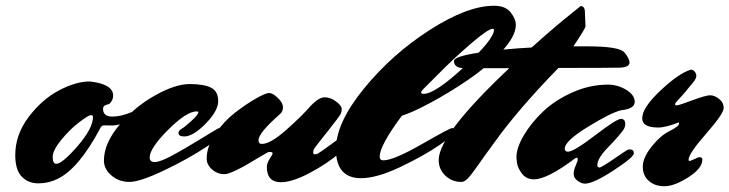

<svg xmlns="http://www.w3.org/2000/svg" viewBox="-20 -615 2534 667"><path d="M338 -237Q338 -210 370 -210Q400 -210 436 -225Q472 -240 475 -240Q478 -240 481.5 -235Q485 -230 485 -225Q485 -214 438.5 -196.5Q392 -179 371 -179Q350 -179 341.5 -179.5Q333 -180 328 -169Q254 -30 181 6Q149 22 113.5 22Q78 22 55.5 -1.5Q33 -25 33 -76Q33 -147 79.5 -208.5Q126 -270 185 -301Q244 -332 292 -332Q373 -323 373 -283Q373 -272 367.5 -263.5Q362 -255 358.5 -253.5Q355 -252 350 -251Q338 -248 338 -237ZM176 -46Q196 -46 249.5 -107.5Q303 -169 303 -209Q303 -215 295.5 -215Q288 -215 256 -191Q224 -167 193.5 -130Q163 -93 163 -69.5Q163 -46 176 -46Z M763 -158Q762 -148 698 -105.5Q634 -63 550 -23Q466 17 429.5 17Q393 17 367 -5.5Q341 -28 341 -57Q341 -117 394.5 -180.5Q448 -244 518.5 -283.5Q589 -323 638.5 -323Q688 -323 713 -310.5Q738 -298 738 -264Q738 -230 694.5 -185.5Q651 -141 620 -141Q600 -141 600 -153Q600 -161 610 -167Q621 -173 645 -195Q669 -217 669 -225Q669 -228 663 -228Q628 -228 564 -164Q500 -100 500 -68Q500 -52 517.5 -52Q535 -52 574 -72.5Q613 -93 670 -128Q727 -163 735.5 -167.5Q744 -172 749 -172Q763 -172 763 -158Z M1190 -151Q1204 -151 1204 -136Q1204 -121 1160 -83.5Q1116 -46 1055.5 -14Q995 18 956 18Q907 18 907 -35Q907 -48 917 -63.5Q927 -79 927 -81Q927 -87 920 -87Q913 -87 910.5 -86Q908 -85 876 -66Q785 -10 760 -10Q735 -10 716.5 -26.5Q698 -43 698 -64Q698 -106 728 -150Q758 -194 797 -224Q836 -254 869.5 -273Q903 -292 915 -292Q927 -292 945 -275Q963 -258 963 -242.5Q963 -227 952 -218Q878 -153 878 -128Q878 -115 890 -115Q919 -115 973 -162.5Q1027 -210 1061 -249Q1088 -277 1108 -277Q1128 -277 1147.5 -262.5Q1167 -248 1167 -236.5Q1167 -225 1162 -216.5Q1157 -208 1122 -163.5Q1087 -119 1077.5 -107Q1068 -95 1068 -87Q1068 -79 1072 -79Q1076 -79 1079.5 -79.5Q1083 -80 1104.5 -95Q1126 -110 1150 -128Q1181 -151 1190 -151Z M1376 -213Q1299 -109 1299 -71Q1299 -58 1312 -58Q1347 -58 1445 -114Q1543 -170 1550 -170Q1564 -170 1564 -158V-156Q1563 -150 1508 -112Q1453 -74 1371 -35Q1289 4 1234 4Q1147 4 1147 -97Q1147 -188 1244.5 -307.5Q1342 -427 1473 -511Q1604 -595 1696 -595Q1736 -595 1754 -572Q1772 -549 1772 -529Q1772 -489 1722.5 -436Q1673 -383 1606 -337.5Q1539 -292 1474.5 -257.5Q1410 -223 1376 -213ZM1692 -515Q1676 -515 1615.5 -463Q1555 -411 1503 -358L1451 -306Q1443 -298 1443 -293.5Q1443 -289 1452 -289Q1492 -289 1594 -384Q1696 -479 1696 -511Q1696 -515 1692 -515Z M1557 -403Q1557 -419 1643 -432Q1729 -445 1827 -450Q1909 -524 1975 -576L1997 -594Q2012 -594 2012 -572L2014 -523Q2011 -512 1972 -454H2021Q2132 -454 2149.5 -432.5Q2167 -411 2167 -398Q2167 -381 2133 -380Q2099 -379 1920 -379Q1777 -232 1696 -118Q1665 -76 1642 -43Q1619 -10 1606.5 3.5Q1594 17 1583 17Q1550 17 1527 -5Q1504 -27 1504 -59Q1504 -147 1749 -378H1595Q1557 -378 1557 -403Z M2055 -40Q2055 -35 2062 -33Q2069 -33 2110.5 -61.5Q2152 -90 2157.5 -93Q2163 -96 2168 -96Q2182 -96 2182 -82.5Q2182 -69 2111.5 -23Q2041 23 2012 23Q2000 23 1986.5 13Q1973 3 1973 -10.5Q1973 -24 1980 -40Q1987 -56 1987 -61.5Q1987 -67 1984 -67Q1981 -67 1978 -65Q1881 8 1835 8Q1809 8 1794 -11Q1779 -30 1776 -49L1774 -68Q1774 -101 1799.5 -144.5Q1825 -188 1866.5 -227.5Q1908 -267 1968.5 -294Q2029 -321 2092 -321Q2126 -321 2155.5 -303Q2185 -285 2185 -261Q2185 -237 2138 -232Q2103 -224 2022.5 -174.5Q1942 -125 1942 -99Q1942 -88 1953 -88Q1973 -88 2047.5 -145Q2122 -202 2137 -202Q2152 -202 2152 -184Q2152 -171 2142.5 -159.5Q2133 -148 2129 -143Q2121 -133 2088 -98.5Q2055 -64 2055 -40Z M2380 -373Q2387 -373 2393 -366.5Q2399 -360 2399 -351.5Q2399 -343 2389 -330Q2350 -282 2337.5 -269.5Q2325 -257 2325 -253Q2325 -249 2331.5 -249Q2338 -249 2385 -266.5Q2432 -284 2447 -284Q2462 -284 2478 -271.5Q2494 -259 2494 -239.5Q2494 -220 2433 -150.5Q2372 -81 2372 -60Q2372 -56 2375 -56Q2380 -56 2393 -62.5Q2406 -69 2409 -69Q2420 -69 2420 -61Q2420 -30 2371 1Q2322 32 2288.5 32Q2255 32 2234 13.5Q2213 -5 2213 -36Q2213 -67 2243.5 -105.5Q2274 -144 2306.5 -160Q2339 -176 2339 -186Q2339 -189 2338 -190Q2294 -172 2266 -172Q2211 -172 2211 -204Q2211 -241 2275 -301Q2339 -361 2380 -373Z"/></svg>

Font: Mrs Sheppards
Style: Regular
Weight: 400
Version: Version 1.000